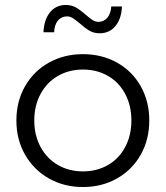

<svg xmlns="http://www.w3.org/2000/svg" viewBox="-20 -748 667 773"><path d="M46 -263Q46 -340 81 -401Q116 -462 177 -496Q238 -530 314 -530Q390 -530 451 -496Q512 -462 546.5 -401Q581 -340 581 -263Q581 -186 546.5 -125Q512 -64 451 -29.5Q390 5 314 5Q238 5 177 -29.5Q116 -64 81 -125Q46 -186 46 -263ZM509 -263Q509 -323 484 -370Q459 -417 414.5 -442.5Q370 -468 314 -468Q258 -468 213.5 -442.5Q169 -417 143.5 -370Q118 -323 118 -263Q118 -203 143.5 -156Q169 -109 213.5 -83.5Q258 -58 314 -58Q370 -58 414.5 -83.5Q459 -109 484 -156Q509 -203 509 -263ZM301 -654Q283 -669 272.5 -675.5Q262 -682 250 -682Q227 -682 213 -665Q199 -648 198 -618H155Q157 -668 181 -698Q205 -728 245 -728Q268 -728 285.5 -718Q303 -708 326 -688Q342 -674 353 -667Q364 -660 376 -660Q398 -660 412 -676.5Q426 -693 428 -722H471Q469 -673 445 -643.5Q421 -614 381 -614Q358 -614 340 -624.5Q322 -635 301 -654Z"/></svg>

Font: Idrija
Style: Regular
Weight: 400
Designer: Julieta Ulanovsky
Foundry: Julieta Ulanovsky
Version: Version 7.200